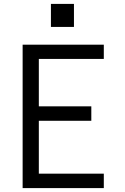

<svg xmlns="http://www.w3.org/2000/svg" viewBox="-20 -964 640 984"><path d="M96 0V-735H512V-662H179V-419H448V-345H179V-74H512V0ZM241 -826V-944H359V-826Z"/></svg>

Font: Iosevka SS04 Extended
Style: Regular
Weight: 400
Width: 7
Monospace: yes
Designer: Belleve Invis
Foundry: Belleve Invis
Version: Version 19.0.0; ttfautohint (v1.8.4)